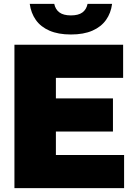

<svg xmlns="http://www.w3.org/2000/svg" viewBox="-20 -971 696 991"><path d="M54.5 0V-740H615.5V-569H268.5V-171H620.5V0ZM181 -292V-463H563V-292ZM346 -793Q280.5 -793 235.2 -812.8Q190 -832.5 165 -868Q140 -903.5 133.5 -951H260Q266 -922 286.8 -906.8Q307.5 -891.5 346 -891.5Q385 -891.5 405.5 -906.8Q426 -922 432 -951H558.5Q552.5 -903.5 527.2 -868Q502 -832.5 457 -812.8Q412 -793 346 -793Z"/></svg>

Font: Encode Sans Condensed Thin Black
Style: Regular
Weight: 900
Version: Version 3.002